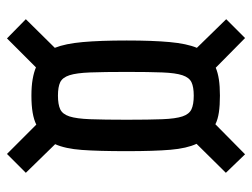

<svg xmlns="http://www.w3.org/2000/svg" viewBox="-106 -620 722 550"><g transform="rotate(90 255.0 -345.0)"><path d="M90 -4 35 -58 117 -141Q105 -171 100.5 -221Q96 -271 96 -347Q96 -421 100.5 -470Q105 -519 117 -548L35 -632L89 -686L174 -602Q188 -608 207.5 -611Q227 -614 254 -614Q282 -614 302 -611Q322 -608 336 -601L422 -686L475 -631L392 -547Q405 -519 409 -472.5Q413 -426 413 -347Q413 -266 409.5 -218.5Q406 -171 393 -142L475 -58L421 -4L337 -88Q323 -81 302.5 -77.5Q282 -74 254 -74Q227 -74 207 -77.5Q187 -81 173 -87ZM254 -150Q279 -150 293 -156.5Q307 -163 313.5 -183Q320 -203 321.5 -242.5Q323 -282 323 -347Q323 -411 321.5 -449Q320 -487 313.5 -506.5Q307 -526 293 -532.5Q279 -539 254 -539Q229 -539 215.5 -532.5Q202 -526 195.5 -506.5Q189 -487 187.5 -449Q186 -411 186 -347Q186 -282 187.5 -242.5Q189 -203 195.5 -183Q202 -163 215.5 -156.5Q229 -150 254 -150Z"/></g></svg>

Font: Saira ExtraCondensed SemiBold
Style: Regular
Weight: 600
Width: 2
Designer: Hector Gatti with collaboration of the Omnibus-Type team
Foundry: Omnibus-Type
Version: Version 1.101